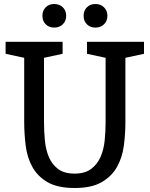

<svg xmlns="http://www.w3.org/2000/svg" viewBox="-20 -929 748 960"><path d="M607 -640V-319Q607 -258 599 -199Q591 -140 564.5 -93.5Q538 -47 488 -18Q438 11 353 11Q268 11 218 -18Q168 -47 142 -94Q116 -141 108.5 -200.5Q101 -260 101 -321V-640L8 -660V-720H293V-660L200 -640V-319Q200 -272 204.5 -226Q209 -180 224.5 -143.5Q240 -107 270.5 -84Q301 -61 353 -61Q405 -61 436 -84.5Q467 -108 483 -145Q499 -182 503.5 -227.5Q508 -273 508 -317V-640L415 -660V-720H700V-660ZM251 -791Q225 -791 208.5 -807.5Q192 -824 192 -850Q192 -876 208.5 -892.5Q225 -909 251 -909Q277 -909 294 -892.5Q311 -876 311 -850Q311 -824 294 -807.5Q277 -791 251 -791ZM457 -791Q431 -791 414.5 -807.5Q398 -824 398 -850Q398 -876 414.5 -892.5Q431 -909 457 -909Q483 -909 500 -892.5Q517 -876 517 -850Q517 -824 500 -807.5Q483 -791 457 -791Z"/></svg>

Font: Hermeneus One
Style: Regular
Weight: 400
Designer: Rodrigo Fuenzalida, Pablo Impallari
Foundry: Pablo Impallari, Rodrigo Fuenzalida
Version: Version 1.002; ttfautohint (v0.93) -l 8 -r 50 -G 200 -x 14 -